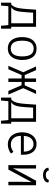

<svg xmlns="http://www.w3.org/2000/svg" viewBox="1360 -2190 971 3732"><g transform="rotate(90 1846.0 -323.5)"><path d="M30.8 -55.9H65.1Q91.3 -77.9 108.7 -110.8Q126.2 -143.6 137.4 -203.1Q148.7 -262.6 155.4 -364.1L167.2 -538.5H501V-55.9H536.9V142.6H480.5L467.2 0H100.5L87.2 142.6H30.8ZM432.3 -481H225.6L219 -370.3Q214.4 -292.8 207.7 -240Q201 -187.2 190.3 -152.6Q179.5 -117.9 162.8 -95.6Q146.2 -73.3 121.5 -55.9H432.3Z M924.6 -548.2Q1035.4 -548.2 1090.5 -472.6Q1145.6 -396.9 1145.6 -269.2Q1145.6 -189.2 1120.5 -126.2Q1095.4 -63.1 1045.9 -26.4Q996.4 10.3 923.1 10.3Q849.2 10.3 799.7 -24.9Q750.3 -60 725.4 -122.8Q700.5 -185.6 700.5 -268.2Q700.5 -350.8 725.6 -413.8Q750.8 -476.9 800.8 -512.6Q850.8 -548.2 924.6 -548.2ZM924.6 -492.3Q848.7 -492.3 809.5 -437.4Q770.3 -382.6 770.3 -268.2Q770.3 -46.2 923.1 -46.2Q1075.9 -46.2 1075.9 -269.2Q1075.9 -382.6 1037.7 -437.4Q999.5 -492.3 924.6 -492.3Z M1505.1 0V-256.9H1438.5L1325.6 0H1258.5L1383.6 -289.2L1270.8 -538.5H1342.1L1439 -317.9H1505.1V-538.5H1571.8V-317.9H1637.9L1737.4 -538.5H1806.2L1692.8 -289.2L1817.9 0H1746.7L1635.9 -256.9H1571.8V0Z M1876.9 -55.9H1911.3Q1937.4 -77.9 1954.9 -110.8Q1972.3 -143.6 1983.6 -203.1Q1994.9 -262.6 2001.5 -364.1L2013.3 -538.5H2347.2V-55.9H2383.1V142.6H2326.7L2313.3 0H1946.7L1933.3 142.6H1876.9ZM2278.5 -481H2071.8L2065.1 -370.3Q2060.5 -292.8 2053.8 -240Q2047.2 -187.2 2036.4 -152.6Q2025.6 -117.9 2009 -95.6Q1992.3 -73.3 1967.7 -55.9H2278.5Z M2620 -243.6Q2621.5 -175.9 2644.4 -132.6Q2667.2 -89.2 2704.6 -68.7Q2742.1 -48.2 2786.2 -48.2Q2828.7 -48.2 2861.8 -60.5Q2894.9 -72.8 2931.3 -97.9L2964.6 -50.3Q2927.2 -21.5 2880.3 -5.6Q2833.3 10.3 2788.7 10.3Q2714.4 10.3 2661.3 -24.6Q2608.2 -59.5 2580 -122.3Q2551.8 -185.1 2551.8 -268.7Q2551.8 -350.8 2580.5 -413.8Q2609.2 -476.9 2660.3 -512.6Q2711.3 -548.2 2779 -548.2Q2876.9 -548.2 2932.3 -478.2Q2987.7 -408.2 2987.7 -287.7Q2987.7 -273.8 2987.2 -262.8Q2986.7 -251.8 2986.2 -243.6ZM2780.5 -488.7Q2715.4 -488.7 2671 -442.6Q2626.7 -396.4 2621 -301H2927.2Q2925.1 -395.9 2884.6 -442.3Q2844.1 -488.7 2780.5 -488.7Z M3580 -538.5V0H3513.8V-276.4Q3513.8 -324.1 3515.4 -370.3Q3516.9 -416.4 3520 -451.8L3275.4 0H3189.2V-538.5H3255.4V-263.6Q3255.4 -213.8 3253.8 -165.1Q3252.3 -116.4 3250.3 -90.3L3491.3 -538.5ZM3381.5 -673.8Q3347.7 -673.8 3316.2 -684.1Q3284.6 -694.4 3263.3 -716.9Q3242.1 -739.5 3237.9 -776.4L3288.7 -788.7Q3301 -754.4 3323.1 -741Q3345.1 -727.7 3381.5 -727.7Q3417.9 -727.7 3442.3 -741Q3466.7 -754.4 3479 -788.7L3529.2 -776.4Q3525.1 -739.5 3503.1 -716.9Q3481 -694.4 3449 -684.1Q3416.9 -673.8 3381.5 -673.8Z"/></g></svg>

Font: Fira Code Light
Style: Regular
Weight: 300
Monospace: yes
Designer: Carrois Corporate, Edenspiekermann AG, Nikita Prokopov
Foundry: Carrois Corporate, Edenspiekermann AG, Nikita Prokopov
Version: Version 6.000; ttfautohint (v1.8.2) -l 8 -r 50 -G 200 -x 14 